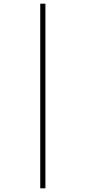

<svg xmlns="http://www.w3.org/2000/svg" viewBox="-20 -780 463 1040"><path d="M198 240V-760H226V240Z"/></svg>

Font: Noto Serif Myanmar ExtraCondensed Thin
Style: Regular
Weight: 100
Width: 2
Designer: Ben Mitchell and the Monotype Design Team
Foundry: Monotype Imaging Inc.
Version: Version 2.106; ttfautohint (v1.8.4.7-5d5b)